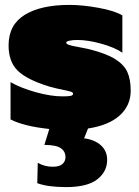

<svg xmlns="http://www.w3.org/2000/svg" viewBox="-20 -515 568 783"><path d="M339 9 323 49Q367 55 392 78Q417 101 417 137Q417 185 376.5 216.5Q336 248 250 248Q175 248 132 232L134 149Q162 165 195 165Q222 165 234.5 154Q247 143 247 126Q247 102 227.5 89Q208 76 161 76L181 11Q77 0 23 -28V-180Q65 -156 126 -139Q187 -122 235 -122Q258 -122 268 -124Q278 -126 278 -133Q278 -138 269 -141Q260 -144 245 -147Q209 -154 181 -162Q90 -190 52.5 -226.5Q15 -263 15 -330Q15 -414 81 -454.5Q147 -495 263 -495Q317 -495 382.5 -483Q448 -471 479 -452V-300Q449 -321 394 -336.5Q339 -352 296 -352Q276 -352 263 -349Q250 -346 250 -341Q250 -336 261 -332Q272 -328 296 -324Q343 -315 349 -313Q415 -296 450.5 -273.5Q486 -251 499.5 -221Q513 -191 513 -145Q513 -85 468.5 -44.5Q424 -4 339 9Z"/></svg>

Font: Prompt Black
Style: Regular
Weight: 900
Designer: Katatrad Team
Foundry: CadsonDemak
Version: Version 1.000